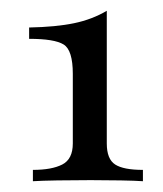

<svg xmlns="http://www.w3.org/2000/svg" viewBox="-20 -773 303 356"><path d="M178 -753V-507Q178 -478 193.5 -468Q209 -458 245 -458V-437Q231 -438 204 -438.5Q177 -439 148 -439Q116 -439 86.5 -438.5Q57 -438 41 -437V-458Q76 -458 95.5 -468Q115 -478 115 -507V-636Q115 -680 98 -690.5Q81 -701 34 -701V-722Q84 -723 117.5 -730Q151 -737 178 -753Z"/></svg>

Font: Playfair Display
Style: Regular
Weight: 400
Designer: Claus Eggers Sørensen
Foundry: Claus Eggers Sørensen
Version: Version 1.203